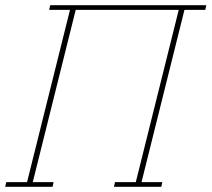

<svg xmlns="http://www.w3.org/2000/svg" viewBox="-23 -718 813 738"><path d="M1 -18H81L246 -680H166L170 -698H770L766 -680H686L521 -18H601L597 0H415L419 -18H499L664 -680H268L103 -18H183L179 0H-3Z"/></svg>

Font: IBM Plex Serif Thin
Style: Italic
Weight: 100
Italic angle: -14°
Designer: Mike Abbink, Paul van der Laan, Pieter van Rosmalen
Foundry: Bold Monday
Version: Version 3.001